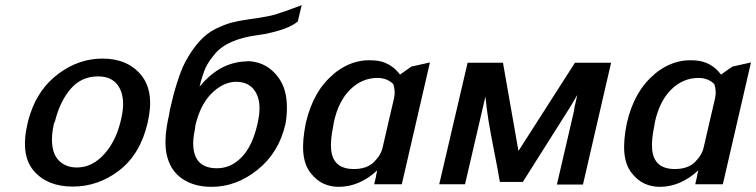

<svg xmlns="http://www.w3.org/2000/svg" viewBox="-20 -714 2930 744"><path d="M87 -237Q92 -258 97 -272Q129 -371 207.5 -429Q286 -487 377 -487Q475 -487 527.5 -422.5Q580 -358 552 -238Q524 -117 442.5 -54Q361 9 262 9Q163 9 110.5 -52.5Q58 -114 87 -237ZM193 -244 189 -235Q179 -190 182 -158Q185 -113 211 -89Q237 -65 278 -65Q338 -65 385 -118Q432 -171 450 -255Q467 -329 443 -373.5Q419 -418 360 -418Q296 -418 254.5 -370.5Q213 -323 193 -244Z M635 -268 638 -287Q643 -308 654 -353Q678 -438 698 -474Q724 -522 753 -554Q782 -586 816 -602.5Q850 -619 876 -626Q902 -633 943 -639L972 -643Q1019 -650 1045.5 -657.5Q1072 -665 1149 -694L1134 -631Q1100 -601 1005 -582L979 -578Q858 -562 811 -503Q787 -474 776.5 -451Q766 -428 753 -378Q824 -465 917 -475Q937 -477 945 -477Q1002 -473 1040 -435.5Q1078 -398 1087.5 -345.5Q1097 -293 1086 -233Q1061 -123 978.5 -56.5Q896 10 800 10Q731 10 684.5 -22.5Q638 -55 625 -119Q614 -178 635 -268ZM737 -227Q735 -215 735 -211Q727 -175 729 -148Q734 -62 821 -62Q875 -62 916.5 -105Q958 -148 977 -231Q995 -305 975.5 -347.5Q956 -390 911 -396Q905 -397 890 -397Q841 -394 798 -350Q755 -306 737 -227Z M1165 -237Q1194 -362 1272 -426H1271Q1328 -474 1394 -480Q1411 -481 1429 -480Q1492 -476 1530 -425L1574 -456L1646 -472L1537 0H1430L1437 -30V-32Q1438 -35 1438 -37L1442 -54Q1373 10 1292 10Q1261 10 1233.5 -2.5Q1206 -15 1183 -44.5Q1160 -74 1155.5 -121Q1151 -168 1165 -237ZM1274 -242 1271 -224Q1260 -171 1263 -137Q1269 -59 1351 -59Q1402 -59 1429.5 -86.5Q1457 -114 1463 -144Q1471 -179 1486 -243.5Q1501 -308 1507 -334Q1513 -361 1504 -388Q1480 -412 1443 -412Q1383 -412 1337.5 -367.5Q1292 -323 1274 -242Z M1682 0 1792 -471H1929L1989 -129L2208 -471H2348L2239 1H2138L2204 -283Q2204 -285 2206 -297L2217 -346Q2212 -337 2202 -320.5Q2192 -304 2188 -297L2006 -9H1917Q1909 -57 1895 -127Q1881 -197 1873 -246.5Q1865 -296 1861 -340L1782 0Z M2409 -237Q2438 -362 2516 -426H2515Q2572 -474 2638 -480Q2655 -481 2673 -480Q2736 -476 2774 -425L2818 -456L2890 -472L2781 0H2674L2681 -30V-32Q2682 -35 2682 -37L2686 -54Q2617 10 2536 10Q2505 10 2477.5 -2.5Q2450 -15 2427 -44.5Q2404 -74 2399.5 -121Q2395 -168 2409 -237ZM2518 -242 2515 -224Q2504 -171 2507 -137Q2513 -59 2595 -59Q2646 -59 2673.5 -86.5Q2701 -114 2707 -144Q2715 -179 2730 -243.5Q2745 -308 2751 -334Q2757 -361 2748 -388Q2724 -412 2687 -412Q2627 -412 2581.5 -367.5Q2536 -323 2518 -242Z"/></svg>

Font: Coval
Style: Medium Italic
Weight: 500
Foundry: Context Ltd
Version: Version 001.000